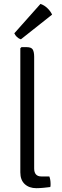

<svg xmlns="http://www.w3.org/2000/svg" viewBox="-20 -982 323 1006"><path d="M238.5 -57.5Q245 -41 245 -17.5Q245 -13.5 244.8 -9.5Q244.5 -5.5 243.5 -2Q229 0 207.8 2Q186.5 4 170.5 4Q133 4 109.8 -17.2Q86.5 -38.5 86.5 -79V-729L92.5 -735H119.5Q144.5 -735 151.8 -722.2Q159 -709.5 159 -684.5V-99.5Q159 -78.5 168.5 -68Q178 -57.5 196.5 -57.5ZM192 -961.5Q212 -955 228.5 -939Q245 -923 253 -905.5L89.5 -776Q78.5 -779 69 -788Q59.5 -797 55 -807.5Z"/></svg>

Font: Signika
Style: Regular
Weight: 300
Designer: Anna Giedry
Foundry: Anna Giedry
Version: Version 2.000